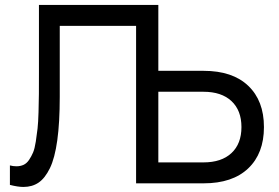

<svg xmlns="http://www.w3.org/2000/svg" viewBox="-20 -740 1125 775"><path d="M619.1 -720.2V-454.1H801.8Q918.5 -454.1 981.9 -393.8Q1045.4 -333.5 1045.4 -227.1Q1045.4 -120.6 981.9 -60.3Q918.5 0 801.8 0H529.3V-635.7H221.2V-349.1Q221.2 -245.6 211.2 -173.6Q201.2 -101.6 181.4 -61Q161.6 -20.5 135.7 -2.9Q109.9 14.6 74.7 14.6Q52.2 14.6 20 6.3V-72.3Q33.2 -68.8 46.4 -68.8Q62.5 -68.8 75.2 -74.7Q87.9 -80.6 97.4 -94.7Q106.9 -108.9 113.5 -124.5Q120.1 -140.1 124.5 -168.5Q128.9 -196.8 131.6 -221.2Q134.3 -245.6 135.5 -286.9Q136.7 -328.1 137 -360.8Q137.2 -393.6 137.2 -446.3V-720.2ZM619.1 -84.5H801.3Q874 -84.5 914.3 -122.1Q954.6 -159.7 954.6 -227.1Q954.6 -294.4 914.3 -332Q874 -369.6 801.3 -369.6H619.1Z"/></svg>

Font: Vela Sans Med
Style: Regular
Weight: 500
Designer: Principal design: Mikhail Sharanda - project Manrope.
Design modification: Ravid Balaliev
Foundry: Mikhail Sharanda
Version: Version 1.001